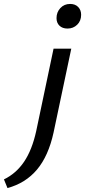

<svg xmlns="http://www.w3.org/2000/svg" viewBox="-149 -665 432 975"><path d="M138 -573Q138 -603 157.5 -624Q177 -645 207 -645Q233 -645 248 -629.5Q263 -614 263 -590Q263 -559 243 -539.5Q223 -520 194 -520Q168 -520 153 -534.5Q138 -549 138 -573ZM123 -418H213L123 8Q97 127 39 196Q-19 265 -111 290L-129 246Q-67 216 -26.5 156Q14 96 35 0Z"/></svg>

Font: Ysabeau Infant Semibold
Style: Italic
Weight: 600
Italic angle: -12°
Designer: Christian Thalmann (Catharsis Fonts)
Version: Version 0.003